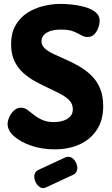

<svg xmlns="http://www.w3.org/2000/svg" viewBox="-20 -757 573 986"><path d="M260 10Q195 10 140 -9Q85 -28 52 -57.5Q19 -87 19 -120Q19 -137 28 -156.5Q37 -176 52.5 -190Q68 -204 87 -204Q105 -204 120.5 -193Q136 -182 154.5 -167Q173 -152 197.5 -141Q222 -130 257 -130Q280 -130 302.5 -136.5Q325 -143 339.5 -157.5Q354 -172 354 -196Q354 -222 337 -240.5Q320 -259 291.5 -274Q263 -289 229.5 -304.5Q196 -320 162 -338.5Q128 -357 99.5 -382.5Q71 -408 54 -444Q37 -480 37 -530Q37 -586 59 -625.5Q81 -665 118 -689.5Q155 -714 200.5 -725.5Q246 -737 293 -737Q313 -737 346 -734Q379 -731 412.5 -722Q446 -713 469 -695.5Q492 -678 492 -649Q492 -636 485.5 -616.5Q479 -597 465.5 -582Q452 -567 430 -567Q412 -567 396.5 -576.5Q381 -586 357.5 -595.5Q334 -605 293 -605Q258 -605 235.5 -596.5Q213 -588 203 -574.5Q193 -561 193 -545Q193 -524 210 -508.5Q227 -493 255.5 -479.5Q284 -466 317.5 -451.5Q351 -437 385 -417.5Q419 -398 447.5 -371Q476 -344 493 -305Q510 -266 510 -212Q510 -140 477.5 -90.5Q445 -41 389 -15.5Q333 10 260 10ZM202 209Q183 209 169.5 189.5Q156 170 156 151Q156 126 176 116L316 51Q324 48 330 48Q350 48 363.5 67Q377 86 377 106Q377 130 357 140L217 205Q213 206 209.5 207.5Q206 209 202 209Z"/></svg>

Font: Dosis ExtraBold
Style: Regular
Weight: 800
Designer: EdgarTolentino, PabloImpallari, IginoMarini
Foundry: EdgarTolentino, PabloImpallari, IginoMarini
Version: Version 3.001; ttfautohint (v1.8.2)